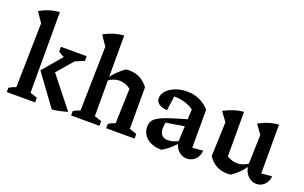

<svg xmlns="http://www.w3.org/2000/svg" viewBox="-88 -1152 2469 1557"><g transform="rotate(20 1146.5 -373.0)"><path d="M27 0V-37Q39 -45 53 -51.5Q67 -58 86 -64L98 -619L40 -704Q78 -726 120.5 -739.5Q163 -753 210 -757V-61L272 -40V0ZM418 8 223 -259 415 -485H501V-471L304 -242L307 -326L550 -19Q519 -10 486.5 -3Q454 4 418 8ZM422 -407Q392 -413 365 -425Q338 -437 314 -454V-495H536V-454Z M582 0V-37Q593 -45 607 -51.5Q621 -58 640 -64L652 -619L594 -704Q633 -726 675 -739.5Q717 -753 765 -757V-61L827 -40V0ZM885 0V-37Q896 -45 910 -52Q924 -59 943 -64L953 -365L1067 -420V-61L1130 -40V0ZM757 -365 754 -385Q780 -422 809.5 -451Q839 -480 872 -503Q881 -504 889 -504.5Q897 -505 903 -505Q953 -505 993.5 -484Q1034 -463 1067 -420L953 -365Q908 -400 856 -400Q807 -400 757 -365Z M1580 8Q1545 8 1514.5 -17Q1484 -42 1472 -91L1485 -381Q1415 -431 1315 -431Q1298 -431 1281 -429Q1264 -427 1249 -424L1319 -458L1298 -306Q1251 -310 1226.5 -328Q1202 -346 1202 -376Q1202 -411 1229.5 -440.5Q1257 -470 1302.5 -487.5Q1348 -505 1403 -505Q1461 -505 1510 -482.5Q1559 -460 1595 -418V-90L1686 -98Q1684 -66 1669.5 -42Q1655 -18 1631.5 -5Q1608 8 1580 8ZM1365 11Q1286 10 1239.5 -27.5Q1193 -65 1193 -127Q1193 -155 1205.5 -176Q1218 -197 1251 -215.5Q1284 -234 1345.5 -254Q1407 -274 1503 -301V-237L1288 -202L1326 -219Q1321 -204 1318.5 -188Q1316 -172 1316 -159Q1316 -120 1333.5 -100Q1351 -80 1387 -80Q1412 -80 1438.5 -88.5Q1465 -97 1495 -116V-103Q1468 -68 1436.5 -40Q1405 -12 1365 11Z M2192 -86 2283 -94Q2280 -61 2265 -38Q2250 -15 2228.5 -3.5Q2207 8 2184 8Q2157 8 2132.5 -5.5Q2108 -19 2091 -46Q2074 -73 2070 -112L2078 -376L2022 -454Q2105 -501 2192 -507ZM1963 8Q1955 8 1947 9Q1939 10 1932 10Q1880 10 1839 -12Q1798 -34 1766 -80L1867 -141Q1920 -96 1980 -96Q2029 -96 2078 -131L2081 -110Q2056 -73 2026.5 -44Q1997 -15 1963 8ZM1766 -80 1777 -376 1720 -454Q1807 -501 1890 -507V-93Z"/></g></svg>

Font: Piazzolla Thin
Style: Bold
Weight: 700
Version: Version 2.005